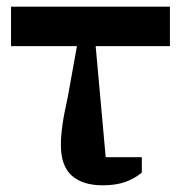

<svg xmlns="http://www.w3.org/2000/svg" viewBox="-20 -542 546 574"><path d="M404 -26Q381 -7 353 2.5Q325 12 287 12Q227 12 194.5 -17Q162 -46 162 -109Q162 -134 166.5 -167Q171 -200 183 -254L210 -404H13V-522H488V-404H266L296 -72H404Z"/></svg>

Font: IBM Plex Serif SmBld
Style: Regular
Weight: 600
Designer: Mike Abbink, Paul van der Laan, Pieter van Rosmalen
Foundry: Bold Monday
Version: Version 3.001